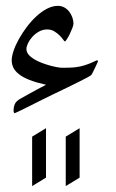

<svg xmlns="http://www.w3.org/2000/svg" viewBox="-20 -292 395 656"><path d="M314.9 -83Q314.9 -82.5 311.8 -75.4Q308.6 -68.4 304.4 -59.6Q300.3 -50.8 296.4 -43.5Q292.5 -36.1 292 -35.6Q290.5 -34.2 279.3 -27.8Q268.1 -21.5 249.5 -12.5Q231 -3.4 207.3 8.3Q183.6 20 158.7 31.7Q134.3 43.5 111.6 54.9Q88.9 66.4 71.3 75.2Q53.7 84 42.2 89.4Q30.8 94.7 30.3 94.7Q28.3 94.7 26.9 90.8Q26.4 88.9 26.4 86.9Q26.4 72.3 31.2 62.5Q36.1 52.7 50.3 44.9Q64.5 37.1 79.1 28.8Q91.8 21.5 107.2 13.4Q122.6 5.4 137.2 -2.4Q102.5 -10.3 79.8 -19.3Q57.1 -28.3 43.9 -39.1Q30.8 -49.8 25.4 -61.5Q20 -73.2 20 -85.9Q20 -99.6 26.4 -118.4Q32.7 -137.2 44.2 -158Q55.7 -178.7 71 -199.2Q86.4 -219.7 103.8 -235.8Q121.1 -252 140.1 -262Q159.2 -272 177.7 -272Q189.9 -272 199.7 -266.6Q209.5 -261.2 216.3 -252.4Q223.1 -243.7 227.1 -232.7Q231 -221.7 231 -211.4Q231 -206.1 227.1 -195.8Q223.1 -185.5 218.3 -175.5Q213.4 -165.5 208.5 -158Q203.6 -150.4 201.7 -150.4Q200.2 -150.4 195.8 -156.7Q191.4 -163.1 183.6 -170.9Q175.8 -178.7 165.3 -185.1Q154.8 -191.4 141.1 -191.4Q126.5 -191.4 113.5 -184.3Q100.6 -177.2 90.8 -166.5Q81.1 -155.8 75.7 -144.3Q70.3 -132.8 70.3 -124.5Q70.3 -114.3 77.6 -105.5Q85 -96.7 96.9 -89.6Q108.9 -82.5 123 -77.1Q137.2 -71.8 150.4 -68.1Q163.6 -64.5 174.8 -62.5Q186 -60.5 191.4 -60.5Q205.6 -60.5 216.3 -60.8Q227.1 -61 239.3 -62.5Q254.9 -64.5 267.3 -68.4Q279.8 -72.3 289.1 -76.2Q298.3 -80.1 304.2 -83Q310.1 -85.9 311.5 -85.9Q314.9 -85.4 314.9 -83ZM89.8 343.8V174.8L137.2 146V314.9ZM204.6 343.8V174.8L252 146V314.9Z"/></svg>

Font: Accordance
Style: Italic
Weight: 400
Italic angle: -11°
Version: Version 1.2 (build January 31, 2020) Miklal Software Solutio